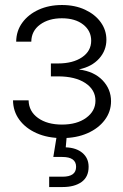

<svg xmlns="http://www.w3.org/2000/svg" viewBox="-20 -546 495 770"><path d="M229.5 7.8Q170.9 7.8 126.7 -12Q82.5 -31.7 57.6 -65.7Q32.7 -99.6 32.2 -143.6H94.7Q95.7 -99.1 132.6 -72.8Q169.4 -46.4 228.5 -46.4Q288.6 -46.4 325.7 -73.5Q362.8 -100.6 362.8 -142.1Q362.8 -186 322.3 -212.9Q281.7 -239.7 212.4 -239.7H184.1V-291.5H212.4Q272.5 -291.5 309.1 -316.4Q345.7 -341.3 345.7 -382.8Q345.7 -422.4 313.7 -447.5Q281.7 -472.7 228 -472.7Q175.3 -472.7 140.6 -447.3Q106 -421.9 105.5 -378.9H44.9Q45.4 -422.4 69.6 -455.3Q93.8 -488.3 135 -507.1Q176.3 -525.9 228.5 -525.9Q280.8 -525.9 321 -507.1Q361.3 -488.3 384 -456.8Q406.7 -425.3 406.7 -386.7Q406.7 -343.8 377.7 -311.3Q348.6 -278.8 298.3 -268.1V-267.1Q357.4 -259.3 391.4 -223.9Q425.3 -188.5 425.3 -140.1Q425.3 -98.1 399.9 -64.5Q374.5 -30.8 330.3 -11.5Q286.1 7.8 229.5 7.8ZM177.2 204.1V162.6H231Q285.2 162.6 285.2 123Q285.2 83.5 230 83.5H193.8L210.4 -18.6H247.6V0L243.7 44.9Q286.1 46.4 310.8 67.4Q335.4 88.4 335.4 123Q335.4 163.6 307.1 183.8Q278.8 204.1 231 204.1Z"/></svg>

Font: Inter Display Light
Style: Regular
Weight: 300
Designer: Rasmus Andersson
Foundry: rsms
Version: Version 4.000;git-a52131595